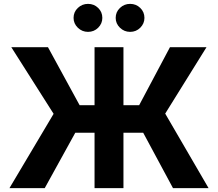

<svg xmlns="http://www.w3.org/2000/svg" viewBox="-20 -971 1125 991"><path d="M617.2 -727.3V-427.9H698.2L857.2 -727.3H1045.8L832.7 -384.6L1056.5 0H872.9L719.1 -285.9H617.2V0H468V-285.9H368.6L210.9 0H28.8L256.7 -383.5L38.4 -727.3H227.6L391 -427.9H468V-727.3ZM434.3 -806.5Q403.8 -806.5 381.7 -827.9Q359.7 -849.4 359.7 -878.6Q359.7 -909.1 381.7 -930Q403.8 -951 434.3 -951Q465.2 -951 486.7 -930Q508.2 -909.1 508.2 -878.6Q508.2 -849.4 486.7 -827.9Q465.2 -806.5 434.3 -806.5ZM651.6 -806.5Q621.1 -806.5 599.1 -827.9Q577.1 -849.4 577.1 -878.6Q577.1 -909.1 599.1 -930Q621.1 -951 651.6 -951Q682.5 -951 704 -930Q725.5 -909.1 725.5 -878.6Q725.5 -849.4 704 -827.9Q682.5 -806.5 651.6 -806.5Z"/></svg>

Font: Inter UI
Style: Bold
Weight: 700
Designer: Rasmus Andersson
Foundry: rsms
Version: 3.2;8d6f07862